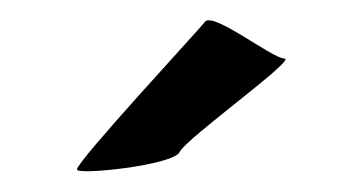

<svg xmlns="http://www.w3.org/2000/svg" viewBox="-20 -769 352 187"><path d="M55 -604C54 -598 149 -608 155 -621C161 -634 270 -712 257 -712C245 -712 185 -760 179 -747C171 -737 55 -612 55 -604Z"/></svg>

Font: Ampere
Style: SCSuExt
Weight: 400
Version: Version 1